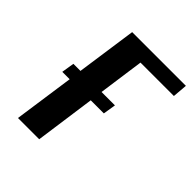

<svg xmlns="http://www.w3.org/2000/svg" viewBox="-182 -766 882 882"><g transform="rotate(45 259.0 -325.0)"><path d="M512 -578H295L264 -356H351L341 -294H256L215 0H77L119 -294H71L81 -356H127L169 -650H518Z"/></g></svg>

Font: Arsenal
Style: Bold Italic
Weight: 700
Italic angle: -9.10001°
Designer: Andrij Shevchenko
Foundry: Stairsfor
Version: Version 2.001;PS 002.001;hotconv 1.0.88;makeotf.lib2.5.64775